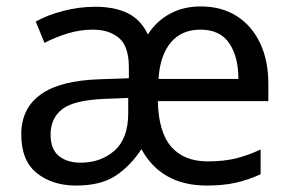

<svg xmlns="http://www.w3.org/2000/svg" viewBox="-20 -566 904 596"><path d="M603 -546Q668 -546 715 -516Q762 -486 787.5 -432Q813 -378 813 -306V-252H470Q472 -156 511.5 -110.5Q551 -65 625 -65Q675 -65 713 -74.5Q751 -84 789 -102V-25Q749 -7 710.5 1.5Q672 10 622 10Q481 10 419 -103Q385 -51 339 -20.5Q293 10 216 10Q143 10 94.5 -28.5Q46 -67 46 -149Q46 -229 106 -272.5Q166 -316 290 -320L380 -323V-357Q380 -422 349.5 -448Q319 -474 268 -474Q228 -474 189.5 -462Q151 -450 118 -433L91 -499Q126 -519 176 -532Q226 -545 275 -545Q337 -545 377.5 -524.5Q418 -504 439 -459Q465 -500 507 -523Q549 -546 603 -546ZM602 -474Q544 -474 510.5 -434.5Q477 -395 472 -321H720Q720 -390 691.5 -432Q663 -474 602 -474ZM303 -259Q209 -255 173 -227Q137 -199 137 -148Q137 -103 162.5 -82Q188 -61 230 -61Q293 -61 335.5 -98.5Q378 -136 378 -214V-262Z"/></svg>

Font: Noto Sans PhagsPa
Style: Regular
Weight: 400
Designer: Monotype Design Team
Foundry: Monotype Imaging Inc.
Version: Version 2.004; ttfautohint (v1.8.4.7-5d5b)